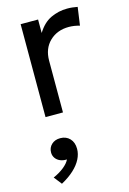

<svg xmlns="http://www.w3.org/2000/svg" viewBox="-128 -568 657 978"><g transform="rotate(-15 200.0 -78.5)"><path d="M79.5 0V-490H171.5V-419Q201 -467 241.8 -486.2Q282.5 -505.5 328.5 -505.5Q343 -505.5 356.5 -504Q370 -502.5 383 -500L369.5 -404.5Q355.5 -408.5 341 -410.8Q326.5 -413 312.5 -413Q251 -413 211.2 -374.8Q171.5 -336.5 171.5 -272.5V0ZM72.5 349.5 40 308Q71.5 294.5 96 275Q120.5 255.5 129 236.5Q110 237.5 94.2 231Q78.5 224.5 69.2 211.5Q60 198.5 60 182Q60 156 77.8 139.5Q95.5 123 123.5 123Q154.5 123 173.8 143.2Q193 163.5 193 197.5Q193 224.5 179.5 251.2Q166 278 139 303Q112 328 72.5 349.5Z"/></g></svg>

Font: Geologica Cursive Light
Style: Regular
Weight: 300
Designer: Sindre Bremnes, Frode Helland
Foundry: Monokrom Skriftforlag AS
Version: Version 1.010;gftools[0.9.28]